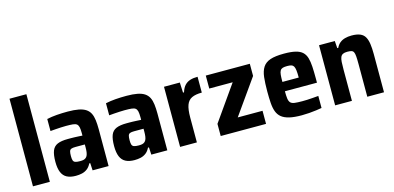

<svg xmlns="http://www.w3.org/2000/svg" viewBox="-69 -1154 3224 1573"><g transform="rotate(-15 1543.0 -367.5)"><path d="M55.3 0V-743H198.5V0Z M418 8Q372.7 8 343 -7.4Q313.3 -22.7 298.9 -56.8Q284.5 -90.9 284.5 -145.5Q284.5 -205.3 297.7 -239.1Q310.9 -272.9 343.3 -286.8Q375.7 -300.6 431.5 -300.6Q441.7 -300.6 455.2 -300.6Q468.8 -300.6 485.9 -300.1Q503.1 -299.6 520.6 -298.6Q538 -297.6 554.4 -296.6V-319.6Q554.4 -351.8 550.1 -369.4Q545.7 -387.1 534.8 -395.4Q523.8 -403.7 501.7 -405.9Q479.5 -408 444 -408Q423.8 -408 400.8 -406.7Q377.7 -405.4 354.7 -403.9Q331.8 -402.3 311.2 -400.3V-502.6Q350.3 -511.1 395.2 -514.6Q440.1 -518 488.3 -518Q543.2 -518 580.8 -510.6Q618.4 -503.1 641.4 -487.5Q664.5 -471.8 676.4 -447.7Q688.3 -423.5 692.5 -389.6Q696.8 -355.7 696.8 -311.8V0H561.1L557.7 -62.1H549.4Q535.5 -33.7 514.9 -18.3Q494.3 -3 469.6 2.5Q444.8 8 418 8ZM482.2 -99.3Q498.4 -99.3 509.9 -101.6Q521.3 -104 530.1 -110.7Q538.8 -117.5 543.6 -127Q549.5 -139.1 552 -156.4Q554.4 -173.7 554.4 -197.2V-221.4H474.2Q451.2 -221.4 439.3 -216.7Q427.4 -212 423.5 -198.3Q419.6 -184.7 419.6 -158.5Q419.6 -134.5 423.9 -121.8Q428.1 -109.1 441.6 -104.2Q455 -99.3 482.2 -99.3Z M916 8Q870.7 8 841 -7.4Q811.3 -22.7 796.9 -56.8Q782.5 -90.9 782.5 -145.5Q782.5 -205.3 795.7 -239.1Q808.9 -272.9 841.3 -286.8Q873.7 -300.6 929.5 -300.6Q939.7 -300.6 953.2 -300.6Q966.8 -300.6 983.9 -300.1Q1001.1 -299.6 1018.6 -298.6Q1036 -297.6 1052.4 -296.6V-319.6Q1052.4 -351.8 1048.1 -369.4Q1043.7 -387.1 1032.8 -395.4Q1021.8 -403.7 999.7 -405.9Q977.5 -408 942 -408Q921.8 -408 898.8 -406.7Q875.7 -405.4 852.7 -403.9Q829.8 -402.3 809.2 -400.3V-502.6Q848.3 -511.1 893.2 -514.6Q938.1 -518 986.3 -518Q1041.2 -518 1078.8 -510.6Q1116.4 -503.1 1139.4 -487.5Q1162.5 -471.8 1174.4 -447.7Q1186.3 -423.5 1190.5 -389.6Q1194.8 -355.7 1194.8 -311.8V0H1059.1L1055.7 -62.1H1047.4Q1033.5 -33.7 1012.9 -18.3Q992.3 -3 967.6 2.5Q942.8 8 916 8ZM980.2 -99.3Q996.4 -99.3 1007.9 -101.6Q1019.3 -104 1028.1 -110.7Q1036.8 -117.5 1041.6 -127Q1047.5 -139.1 1050 -156.4Q1052.4 -173.7 1052.4 -197.2V-221.4H972.2Q949.2 -221.4 937.3 -216.7Q925.4 -212 921.5 -198.3Q917.6 -184.7 917.6 -158.5Q917.6 -134.5 921.9 -121.8Q926.1 -109.1 939.6 -104.2Q953 -99.3 980.2 -99.3Z M1303.3 0V-510H1437.5L1441.5 -423.5H1449.8Q1461.6 -460.7 1480.6 -480.9Q1499.5 -501 1526.5 -509.5Q1553.4 -518 1590.1 -518V-383.8Q1537 -383.8 1505 -368.7Q1472.9 -353.6 1459.3 -316.4Q1445.6 -279.2 1445.6 -211.3V0Z M1647.7 0V-103.1L1856.4 -400H1657.7V-510H2031.2V-406.9L1821.9 -111H2032.2V0Z M2334.2 8Q2270.4 8 2229 -1.9Q2187.6 -11.9 2163.5 -31.6Q2139.5 -51.3 2128 -82Q2116.5 -112.7 2113.5 -156Q2110.5 -199.3 2110.5 -254Q2110.5 -324.6 2116.2 -374.8Q2122 -425.1 2142.7 -457.1Q2163.5 -489.1 2205.9 -503.6Q2248.4 -518 2322.7 -518Q2382.2 -518 2419.6 -508.9Q2456.9 -499.9 2478 -480.3Q2499.1 -460.7 2508.3 -429.5Q2517.5 -398.2 2520 -354.5Q2522.5 -310.7 2522.5 -254.6V-218H2250.5Q2250.5 -179.8 2253.6 -156.3Q2256.7 -132.8 2267.7 -120.8Q2278.7 -108.8 2302.6 -105.6Q2326.5 -102.4 2367.2 -102.4Q2386 -102.4 2407.9 -103.2Q2429.8 -104 2455 -106.1Q2480.2 -108.1 2505 -110.3V-8.3Q2486 -4.9 2457.8 -0.9Q2429.7 3 2397.2 5.5Q2364.8 8 2334.2 8ZM2389.1 -281.9V-297.3Q2389.1 -337 2386.2 -359.9Q2383.2 -382.8 2376 -394.2Q2368.8 -405.6 2355.4 -409.3Q2342.1 -412.9 2321.6 -412.9Q2298.2 -412.9 2284.2 -408.8Q2270.2 -404.6 2262.5 -392.7Q2254.9 -380.7 2252.7 -357.6Q2250.5 -334.4 2250.5 -297.3H2405.1Z M2618.3 0V-510H2751.9L2756.5 -448.3H2764.8Q2776.6 -473.5 2795.1 -488.6Q2813.5 -503.7 2839.1 -510.9Q2864.6 -518 2895.5 -518Q2939.9 -518 2967.4 -506.4Q2994.9 -494.9 3008.5 -470.8Q3022.2 -446.7 3027.4 -410.5Q3032.7 -374.2 3032.7 -325V0H2891V-276.7Q2891 -318.7 2889 -343.2Q2887.1 -367.6 2881 -379.4Q2874.9 -391.3 2861.9 -394.9Q2848.9 -398.5 2827.7 -398.5Q2803.8 -398.5 2790.2 -391.8Q2776.7 -385 2770.3 -370.1Q2763.9 -355.2 2762.2 -329.3Q2760.6 -303.4 2760.6 -264.6V0Z"/></g></svg>

Font: Saira Thin SemiCondensed
Style: Regular
Weight: 100
Width: 4
Version: Version 1.101